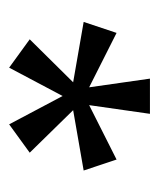

<svg xmlns="http://www.w3.org/2000/svg" viewBox="16 -619 348 420"><g transform="rotate(90 190.0 -409.0)"><path d="M353 -418 221 -395 314 -300 252 -255 190 -372 128 -255 66 -300 160 -395 28 -418 52 -490 171 -430 152 -563H229L210 -430L329 -490Z"/></g></svg>

Font: Darker Grotesque SemiBold
Style: Regular
Weight: 600
Designer: Gabriel Lam
Foundry: TypeRant
Version: Version 1.000;gftools[0.9.28]